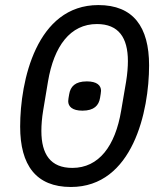

<svg xmlns="http://www.w3.org/2000/svg" viewBox="-20 -730 640 762"><path d="M261.4 12.1C507.5 12.1 571.7 -289.8 571.7 -470.5C571.7 -623.6 508.9 -709.9 370.4 -709.9C124.3 -709.9 60 -408 60 -227.6C60 -74.6 122.9 12.1 261.4 12.1ZM144.2 -210.2C144.2 -233.3 146.3 -261.7 151.3 -291.5L170.5 -406.6C194.2 -547.2 258.9 -634.6 364.7 -634.6C450.6 -634.6 487.6 -580.6 487.6 -487.6C487.6 -464.5 485.4 -436.4 480.5 -406.2L460.9 -291.2C437.5 -150.6 372.5 -63.6 267 -63.6C180.8 -63.6 144.2 -117.5 144.2 -210.2ZM250.7 -328.5C250.7 -307.2 267 -290.8 307.2 -290.8C353.7 -290.8 372.2 -311.8 377.1 -341.6C378.9 -353.7 381 -363.6 381 -369.7C381 -391 364.7 -407 324.6 -407C278.1 -407 259.6 -386.4 254.6 -356.2C252.5 -344.5 250.7 -334.5 250.7 -328.5Z"/></svg>

Font: Margiela Mono Italic Text It
Style: Regular
Weight: 400
Designer: Mike Abbink, Paul van der Laan, Pieter van Rosmalen
Foundry: Bold Monday
Version: Version 2.003 2021